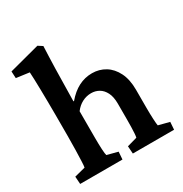

<svg xmlns="http://www.w3.org/2000/svg" viewBox="-160 -802 881 925"><g transform="rotate(-30 281.0 -340.0)"><path d="M21.5 0 18.6 -42 79.1 -57.6Q81.1 -66.4 82 -91.8Q83 -117.2 84 -153.8Q85 -190.4 85 -230.5V-352.5Q85 -385.7 84.5 -420.9Q84 -456.1 83.5 -488.8Q83 -521.5 82 -547.4Q81.1 -573.2 80.1 -586.9L7.8 -596.7L5.9 -634.8L175.8 -679.7L200.2 -664.1Q199.2 -633.8 197.8 -605Q196.3 -576.2 195.8 -542Q195.3 -507.8 194.3 -464.4Q193.4 -420.9 192.4 -361.3L195.3 -360.4Q226.6 -397.5 261.7 -415.5Q296.9 -433.6 336.9 -433.6Q377 -433.6 409.7 -413.6Q442.4 -393.6 461.9 -354.5Q481.4 -315.4 481.4 -258.8V-157.2Q481.4 -124 482.9 -95.2Q484.4 -66.4 486.3 -57.6L546.9 -42L543.9 0H314.5L311.5 -42L367.2 -57.6Q369.1 -65.4 370.1 -80.1Q371.1 -94.7 371.6 -114.3Q372.1 -133.8 372.1 -154.3V-244.1Q372.1 -282.2 359.9 -306.2Q347.7 -330.1 328.1 -341.3Q308.6 -352.5 285.2 -352.5Q258.8 -352.5 235.4 -340.3Q211.9 -328.1 194.3 -304.7V-160.2Q194.3 -121.1 195.8 -93.3Q197.3 -65.4 200.2 -57.6L259.8 -42L256.8 0Z"/></g></svg>

Font: Crimson Pro ExtraLight SemiBold
Style: Regular
Weight: 600
Version: Version 1.002